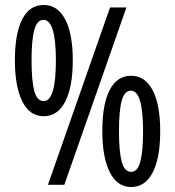

<svg xmlns="http://www.w3.org/2000/svg" viewBox="-20 -744 704 773"><path d="M156 -724Q212 -724 242.5 -666Q273 -608 273 -501Q273 -394 242.5 -335Q212 -276 156 -276Q100 -276 70 -335.5Q40 -395 40 -501Q40 -609 69.5 -666.5Q99 -724 156 -724ZM489 -714 239 0H173L423 -714ZM155 -664Q129 -664 118 -623.5Q107 -583 107 -501Q107 -419 118 -378Q129 -337 156 -337Q205 -337 205 -501Q205 -664 155 -664ZM508 -439Q564 -439 594.5 -381Q625 -323 625 -216Q625 -107 594.5 -49Q564 9 508 9Q452 9 422 -50.5Q392 -110 392 -216Q392 -326 422 -382.5Q452 -439 508 -439ZM507 -379Q481 -379 470 -338.5Q459 -298 459 -216Q459 -134 470 -93Q481 -52 508 -52Q534 -52 545 -93.5Q556 -135 556 -216Q556 -296 544 -337.5Q532 -379 507 -379Z"/></svg>

Font: Noto Sans Khmer UI ExtraCondensed
Style: Regular
Weight: 400
Width: 2
Designer: Danh Hong and the Monotype Design Team
Foundry: Monotype Imaging Inc.
Version: Version 2.002; ttfautohint (v1.8.4.7-5d5b)